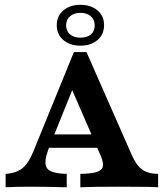

<svg xmlns="http://www.w3.org/2000/svg" viewBox="-20 -791 700 811"><path d="M121.3 -152.3 292.1 -571H345.3L537.1 -135.4Q555.7 -92.7 580.6 -74.8Q605.4 -56.9 647.9 -56.5V0L607.9 -1.6Q576 -2.4 485.1 -2.4Q363.8 -2.4 319.3 0V-56.5Q366 -57.3 388.5 -64.5Q410.9 -71.6 414.3 -88.1Q417.8 -104.6 404.7 -134.6L270.1 -444.8L300 -447.4L190.5 -176.2Q171.5 -129.5 171.9 -104.3Q172.3 -79.2 193.3 -68.5Q214.3 -57.7 261.8 -56.5V0Q158.7 -2.4 109.1 -2.4Q46 -2.4 3.7 0V-56.5Q34.6 -58.6 55.6 -68.4Q76.5 -78.2 91.8 -98.1Q107.2 -118.1 121.3 -152.3ZM176.2 -223.3H407.3L431.8 -166.8H152.8ZM219.8 -684.5Q219.8 -723.7 247.8 -747.2Q275.8 -770.7 319.5 -770.7Q363.2 -770.7 391.4 -747.4Q419.6 -724.1 419.6 -684.9Q419.6 -645 391.4 -621.5Q363.2 -598 319.5 -598Q275.8 -598 247.8 -621.7Q219.8 -645.4 219.8 -684.5ZM380.1 -683.6Q380.1 -708.3 363.3 -722.6Q346.6 -736.8 319.5 -736.8Q293.2 -736.8 276.2 -722.6Q259.3 -708.3 259.3 -683.7Q259.3 -659.1 276.1 -645.5Q292.8 -631.9 320.1 -631.9Q347.4 -631.9 363.8 -645.4Q380.1 -658.8 380.1 -683.6Z"/></svg>

Font: Playfair Micro SmCond SmLight
Style: Regular
Weight: 360
Width: 4
Designer: Claus Eggers Sørensen
Foundry: Claus Eggers Sørensen
Version: Version 2.100;Glyphs 3.2 (3219)